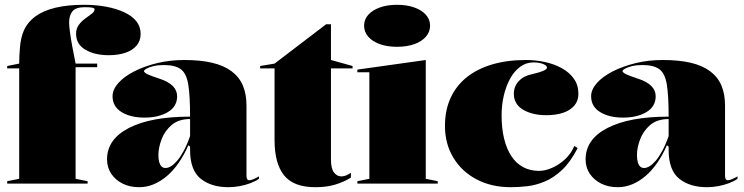

<svg xmlns="http://www.w3.org/2000/svg" viewBox="-20 -765 3098 800"><path d="M10 0V-10L60 -20V-480H10V-490L60 -500Q60 -533 63.5 -571Q67 -609 79 -637Q95 -673 128 -697Q161 -721 211.5 -733Q262 -745 330 -745Q380 -745 422.5 -737Q465 -729 497.5 -714Q530 -699 548 -676.5Q566 -654 566 -624Q566 -595 549 -575Q532 -555 502 -545Q472 -535 433 -535Q374 -535 335.5 -558Q297 -581 297 -624Q297 -646 308.5 -661.5Q320 -677 335.5 -688Q351 -699 362.5 -708Q374 -717 374 -726Q374 -731 364.5 -733Q355 -735 333 -735Q296 -735 282 -718Q268 -701 268 -671Q268 -658 271.5 -631Q275 -604 281.5 -569.5Q288 -535 295 -500H385V-485H295V-20L345 -10V0Z M747 -515Q815 -515 864 -503.5Q913 -492 945 -468Q977 -444 992 -408.5Q1007 -373 1007 -325V-32Q1007 -25 1009.5 -19.5Q1012 -14 1019 -14Q1025 -14 1035 -18Q1045 -22 1059 -30V-20Q1045 -10 1024 -2Q1003 6 979 10.5Q955 15 932 15Q860 15 816 -20.5Q772 -56 772 -140Q772 -142 772 -143.5Q772 -145 772 -147.5Q772 -150 772 -154L765 -160Q747 -119 724.5 -86.5Q702 -54 675.5 -31.5Q649 -9 620 3Q591 15 560 15Q521 15 491 0Q461 -15 443.5 -41Q426 -67 426 -101Q426 -185 517.5 -232Q609 -279 772 -279Q772 -366 764.5 -412.5Q757 -459 733.5 -476.5Q710 -494 662 -494Q638 -494 619.5 -489.5Q601 -485 590.5 -479Q580 -473 580 -469Q580 -463 594 -456Q608 -449 645 -437Q718 -413 718 -364Q718 -321 679.5 -298Q641 -275 582 -275Q524 -275 486.5 -298Q449 -321 449 -364Q449 -392 473 -419Q497 -446 539 -467.5Q581 -489 634.5 -502Q688 -515 747 -515ZM772 -269Q724 -269 695 -244Q666 -219 653 -184Q640 -149 640 -119Q640 -101 643.5 -89Q647 -77 653.5 -71Q660 -65 670 -65Q680 -65 692 -72Q704 -79 717.5 -94.5Q731 -110 745 -135.5Q759 -161 772 -198Z M1294 15Q1203 15 1163.5 -34.5Q1124 -84 1124 -181V-480H1064V-490L1124 -500L1339 -664H1359V-515L1449 -490V-480H1359V-100Q1359 -63 1371.5 -46.5Q1384 -30 1402 -30Q1412 -30 1422 -34Q1432 -38 1442 -45V-25Q1428 -16 1411 -8.5Q1394 -1 1375.5 4.5Q1357 10 1336.5 12.5Q1316 15 1294 15Z M1634 -570Q1594 -570 1563 -581Q1532 -592 1514.5 -612Q1497 -632 1497 -658Q1497 -684 1514.5 -703.5Q1532 -723 1563 -734Q1594 -745 1634 -745Q1675 -745 1706 -734Q1737 -723 1754.5 -703.5Q1772 -684 1772 -658Q1772 -632 1754.5 -612Q1737 -592 1706 -581Q1675 -570 1634 -570ZM1469 0V-10L1519 -20V-464H1469V-475L1754 -515V-20L1804 -10V0Z M2108 15Q2028 15 1966 -17.5Q1904 -50 1869 -108Q1834 -166 1834 -240Q1834 -305 1857 -356Q1880 -407 1924 -442.5Q1968 -478 2030.5 -496.5Q2093 -515 2172 -515Q2212 -515 2251 -506.5Q2290 -498 2321.5 -480.5Q2353 -463 2371.5 -436.5Q2390 -410 2390 -374Q2390 -345 2373 -325Q2356 -305 2326 -295Q2296 -285 2257 -285Q2198 -285 2159.5 -308Q2121 -331 2121 -374Q2121 -405 2141.5 -427Q2162 -449 2197 -456Q2259 -470 2259 -483Q2259 -489 2251.5 -494Q2244 -499 2231.5 -502Q2219 -505 2203 -505Q2172 -505 2147 -486.5Q2122 -468 2105 -436.5Q2088 -405 2079 -366Q2070 -327 2070 -285Q2070 -230 2080.5 -187Q2091 -144 2111 -114Q2131 -84 2160 -68.5Q2189 -53 2226 -53Q2251 -53 2280 -65.5Q2309 -78 2334.5 -101.5Q2360 -125 2373 -157L2387 -148Q2357 -90 2322 -57Q2287 -24 2249.5 -8.5Q2212 7 2176 11Q2140 15 2108 15Z M2741 -515Q2809 -515 2858 -503.5Q2907 -492 2939 -468Q2971 -444 2986 -408.5Q3001 -373 3001 -325V-32Q3001 -25 3003.5 -19.5Q3006 -14 3013 -14Q3019 -14 3029 -18Q3039 -22 3053 -30V-20Q3039 -10 3018 -2Q2997 6 2973 10.5Q2949 15 2926 15Q2854 15 2810 -20.5Q2766 -56 2766 -140Q2766 -142 2766 -143.5Q2766 -145 2766 -147.5Q2766 -150 2766 -154L2759 -160Q2741 -119 2718.5 -86.5Q2696 -54 2669.5 -31.5Q2643 -9 2614 3Q2585 15 2554 15Q2515 15 2485 0Q2455 -15 2437.5 -41Q2420 -67 2420 -101Q2420 -185 2511.5 -232Q2603 -279 2766 -279Q2766 -366 2758.5 -412.5Q2751 -459 2727.5 -476.5Q2704 -494 2656 -494Q2632 -494 2613.5 -489.5Q2595 -485 2584.5 -479Q2574 -473 2574 -469Q2574 -463 2588 -456Q2602 -449 2639 -437Q2712 -413 2712 -364Q2712 -321 2673.5 -298Q2635 -275 2576 -275Q2518 -275 2480.5 -298Q2443 -321 2443 -364Q2443 -392 2467 -419Q2491 -446 2533 -467.5Q2575 -489 2628.5 -502Q2682 -515 2741 -515ZM2766 -269Q2718 -269 2689 -244Q2660 -219 2647 -184Q2634 -149 2634 -119Q2634 -101 2637.5 -89Q2641 -77 2647.5 -71Q2654 -65 2664 -65Q2674 -65 2686 -72Q2698 -79 2711.5 -94.5Q2725 -110 2739 -135.5Q2753 -161 2766 -198Z"/></svg>

Font: Kalnia
Style: Bold
Weight: 700
Designer: Frida Medrano
Foundry: Frida Medrano
Version: Version 1.105